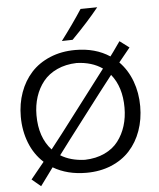

<svg xmlns="http://www.w3.org/2000/svg" viewBox="-65 -1024 948 1148"><g transform="rotate(-5 408.5 -450.5)"><path d="M461.9 -967.8 562 -969.2Q497.1 -888.2 398.4 -788.1L334 -786.6Q407.7 -884.3 461.9 -967.8ZM665 -628.9Q714.4 -578.6 740.5 -508.5Q766.6 -438.5 766.6 -357.4Q766.6 -278.3 742.4 -210.7Q718.3 -143.1 673.3 -93.8Q628.4 -44.4 561.3 -16.6Q494.1 11.2 412.1 11.2Q297.4 11.2 212.9 -39.1Q153.3 41 134.8 67.4L81.1 22.5Q85.4 16.6 116.2 -20.5Q147 -57.6 162.1 -76.7Q106.9 -127 78.4 -199.7Q49.8 -272.5 49.8 -356.9Q49.8 -435.1 74 -502.2Q98.1 -569.3 143.3 -619.1Q188.5 -668.9 256.8 -697.5Q325.2 -726.1 409.2 -726.1Q529.3 -726.1 615.2 -669.4Q624.5 -681.6 634.8 -696Q645 -710.4 657.2 -727.8Q669.4 -745.1 676.8 -755.4L733.4 -712.9Q706.5 -680.7 665 -628.9ZM144 -357.4Q144 -224.6 216.3 -146Q232.4 -166 284.2 -232.9L480.5 -490.7Q559.1 -594.2 564.5 -601.1Q501.5 -645 409.7 -647.9Q344.2 -646 292.7 -622.3Q241.2 -598.6 209.2 -558.8Q177.2 -519 160.6 -467.8Q144 -416.5 144 -357.4ZM409.7 -66.9Q476.6 -68.8 527.8 -92.8Q579.1 -116.7 610.1 -157.2Q641.1 -197.8 656.7 -248.3Q672.4 -298.8 672.4 -357.4Q672.4 -481.9 609.4 -559.1Q552.2 -485.4 528.8 -455.1L330.6 -195.3Q309.6 -168.5 264.2 -106.9Q324.2 -69.8 409.7 -66.9Z"/></g></svg>

Font: Commissioner Flair
Style: Regular
Weight: 400
Designer: Kostas Bartsokas
Foundry: Kostas Bartsokas
Version: Version 1.000